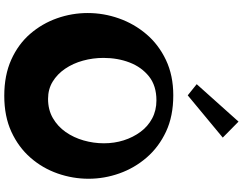

<svg xmlns="http://www.w3.org/2000/svg" viewBox="-136 -960 1110 877"><g transform="rotate(90 418.5 -522.0)"><path d="M418 13Q324 13 253 -19Q182 -51 135 -105.5Q88 -160 64 -228Q40 -296 40 -368Q40 -441 64.5 -510.5Q89 -580 136.5 -636Q184 -692 254.5 -725.5Q325 -759 416 -759Q511 -759 581.5 -726Q652 -693 700 -637.5Q748 -582 772.5 -513Q797 -444 797 -372Q797 -300 773 -231Q749 -162 701 -107Q653 -52 582.5 -19.5Q512 13 418 13ZM432 -187Q482 -187 520 -209Q558 -231 583.5 -267.5Q609 -304 622 -349.5Q635 -395 635 -442Q635 -490 621.5 -532.5Q608 -575 583 -609Q558 -643 521.5 -662.5Q485 -682 439 -682Q372 -682 329.5 -648Q287 -614 266 -559.5Q245 -505 245 -440Q245 -392 257.5 -346.5Q270 -301 294.5 -265Q319 -229 353.5 -208Q388 -187 432 -187ZM416 -825 365 -866 536 -1057 609 -985Z"/></g></svg>

Font: Marhey Light SemiBold
Style: Regular
Weight: 600
Version: Version 1.000